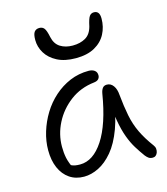

<svg xmlns="http://www.w3.org/2000/svg" viewBox="-115 -858 831 957"><g transform="rotate(-15 300.5 -379.5)"><path d="M201 10Q158 10 126.5 -11.5Q95 -33 78 -72Q61 -111 61 -163Q61 -210 75.5 -257.5Q90 -305 116 -347.5Q142 -390 179 -423Q216 -456 261 -475Q306 -494 358 -494Q376 -494 388 -485.5Q400 -477 400 -460Q400 -449 393 -441Q386 -433 370 -431Q298 -423 244.5 -382.5Q191 -342 161.5 -284Q132 -226 132 -163Q132 -131 137.5 -104.5Q143 -78 163 -36L117 -93Q139 -69 154 -61.5Q169 -54 197 -54Q265 -54 317.5 -134Q370 -214 395 -367Q398 -384 405.5 -394Q413 -404 428 -404Q448 -404 461 -386Q474 -368 476 -338Q482 -277 491.5 -229Q501 -181 521 -139Q541 -97 575 -51Q582 -42 583 -32Q584 -22 581 -13Q578 -4 571.5 1.5Q565 7 556 7Q543 7 535 1.5Q527 -4 519 -14Q500 -40 483 -67.5Q466 -95 452.5 -131.5Q439 -168 430 -219Q421 -270 419 -342L445 -341Q434 -245 409 -177.5Q384 -110 349.5 -69Q315 -28 276.5 -9Q238 10 201 10ZM314 -571Q257 -571 218.5 -591Q180 -611 160.5 -643Q141 -675 141 -711Q141 -741 150 -752.5Q159 -764 176 -764Q192 -764 201 -752.5Q210 -741 217 -706Q225 -669 251.5 -652.5Q278 -636 315 -636Q354 -636 381.5 -652Q409 -668 419 -707Q427 -745 435.5 -757Q444 -769 459 -769Q473 -769 480.5 -759.5Q488 -750 488 -729Q488 -686 469 -650Q450 -614 411.5 -592.5Q373 -571 314 -571Z"/></g></svg>

Font: Shantell Sans Light
Style: Regular
Weight: 300
Designer: Stephen Nixon, Anya Danilova, Shantell Martin
Foundry: Arrow Type
Version: Version 1.011;[c5ecc13dd]